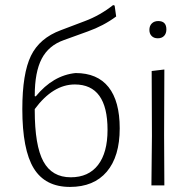

<svg xmlns="http://www.w3.org/2000/svg" viewBox="-20 -731 759 757"><path d="M256 6Q158 6 113 -67.5Q68 -141 68 -301Q68 -441 102 -511Q136 -581 220 -612L315 -648Q374 -670 426 -711L432 -709L438 -666Q388 -629 326 -607L232 -573Q172 -552 144.5 -499.5Q117 -447 117 -354V-352L121 -351Q189 -434 278 -443Q364 -443 408 -387.5Q452 -332 452 -225Q452 -114 401 -54Q350 6 256 6ZM117 -296Q117 -157 151 -94.5Q185 -32 259 -32Q329 -32 366.5 -80.5Q404 -129 404 -219Q404 -398 275 -398Q189 -398 117 -301Z M604 -648Q636 -648 636 -615Q636 -599 627 -589.5Q618 -580 602 -580Q587 -580 578 -589Q569 -598 569 -613Q569 -629 578.5 -638.5Q588 -648 604 -648ZM577 0 579 -195 578 -451 628 -457 627 -198 628 0Z"/></svg>

Font: Alegreya Sans Light
Style: Regular
Weight: 300
Designer: Juan Pablo del Peral
Foundry: Huerta Tipografica
Version: Version 2.007